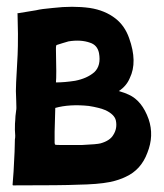

<svg xmlns="http://www.w3.org/2000/svg" viewBox="-20 -558 495 580"><path d="M429 -198Q446 -148 425 -96Q406 -45 360 -24Q340 -14 311 -8Q276 -1 213 0Q173 2 20 2Q18 2 18 0Q21 -30 24 -99Q24 -101 24.5 -116.5Q25 -132 25 -137Q27 -145 25 -166Q25 -189 26 -194Q26 -205 29 -226Q30 -227 29 -254Q28 -272 28 -283Q28 -302 31 -351Q34 -400 34 -419Q35 -444 33 -516Q31 -518 34 -518L89 -527Q105 -531 140 -534Q200 -541 251 -534Q297 -527 329 -502Q357 -480 370 -443Q396 -371 372 -322Q362 -298 339 -283Q359 -277 369 -272Q409 -254 429 -198ZM146 -121H147Q148 -120 162 -120H178H228Q273 -122 284 -125Q312 -133 322 -150Q335 -170 330 -194Q326 -212 299 -225Q280 -233 248 -238Q190 -244 147 -232Q145 -172 145 -160V-135V-126L146 -122ZM149 -414V-407Q151 -329 149 -309Q175 -309 207 -314Q243 -321 265 -340Q286 -360 279 -398Q274 -422 252 -429Q224 -439 187 -433L170 -428L151 -422Q149 -420 149 -414Z"/></svg>

Font: Tovari Sans
Style: Bold
Weight: 700
Designer: Verneri Kontto, Denis Ignatov
Foundry: Verneri Kontto
Version: Version 1.10 May 7, 2019